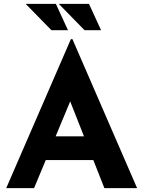

<svg xmlns="http://www.w3.org/2000/svg" viewBox="-20 -966 736 986"><path d="M12 0 344 -765H352L684 0H516L304 -538L409 -610L155 0ZM239 -266H460L511 -144H194ZM112 -946H267L329 -811H244ZM282 -946H437L499 -811H414Z"/></svg>

Font: Reem Kufi Fun
Style: Bold
Weight: 700
Designer: Khaled Hosny
Version: Version 1.005